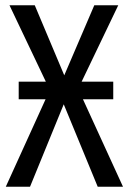

<svg xmlns="http://www.w3.org/2000/svg" viewBox="-20 -709 489 729"><path d="M447 0H351L222 -313L94 0H2L153 -332H51V-399H154L16 -689H112L224 -423L338 -689H429L290 -399H410V-332H295Z"/></svg>

Font: Fira Sans Compressed
Style: Regular
Weight: 400
Width: 1
Designer: bBox Type GmbH & Carrois Corporate GbR & Edenspiekermann AG
Foundry: bBox Type GmbH & Carrois Corporate GbR & Edenspiekermann AG
Version: Version 4.301